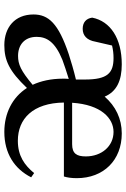

<svg xmlns="http://www.w3.org/2000/svg" viewBox="136 -718 596 909"><g transform="rotate(90 434.5 -263.0)"><path d="M244 -50C193 -50 154 -80 154 -138C154 -185 177 -225 263 -260C286 -268 319 -280 353 -290C352 -281 352 -272 352 -262C352 -206 363 -158 381 -119C314 -63 284 -50 244 -50ZM466 -306C475 -444 540 -502 604 -502C672 -502 720 -445 720 -371C720 -328 707 -306 662 -306ZM815 -267C820 -283 823 -303 823 -328C823 -455 738 -541 611 -541C542 -541 482 -512 437 -460C413 -517 361 -541 284 -541C161 -541 80 -487 63 -401C67 -372 86 -356 116 -356C147 -356 170 -375 177 -417L195 -495C216 -500 235 -502 254 -502C325 -502 356 -474 356 -367V-324C314 -314 270 -301 236 -290C90 -241 48 -194 48 -123C48 -34 110 15 193 15C265 15 316 -8 396 -92C441 -22 517 15 604 15C706 15 779 -33 819 -112L799 -126C761 -80 717 -49 646 -49C542 -49 467 -120 465 -267Z"/></g></svg>

Font: Source Han Serif CN SemiBold
Style: Regular
Weight: 600
Designer: Ryoko NISHIZUKA 西塚涼子 (kana & ideographs); Frank Grießhammer (Latin, Greek & Cyrillic); Wenlong ZHANG 张文龙 (bopomofo); San
Foundry: Adobe Systems Incorporated
Version: Version 1.000;PS 1;hotconv 16.6.53;makeotf.lib2.5.65590